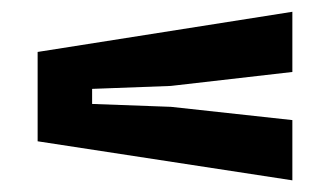

<svg xmlns="http://www.w3.org/2000/svg" viewBox="-20 -533 560 326"><path d="M476.4 -226.8 43.9 -293.1V-444.8L476.4 -513V-410.8L270 -387.1L136.4 -382.1V-356.5L270.3 -351.6L476.4 -329.1Z"/></svg>

Font: Big Shoulders Thin
Style: Regular
Weight: 100
Designer: Patric King
Foundry: XO Type Co
Version: Version 2.002